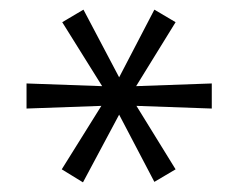

<svg xmlns="http://www.w3.org/2000/svg" viewBox="-20 -734 494 398"><path d="M152 -356 108 -383 196 -524 203 -515 35 -509V-561L203 -555L197 -547L109 -688L153 -714L230 -568H224L300 -714L344 -688L257 -547L250 -555L419 -561V-509L250 -515L257 -524L344 -383L300 -357L224 -502H230Z"/></svg>

Font: Nunito Sans 11pt Light
Style: Regular
Weight: 300
Version: Version 3.101;gftools[0.9.27]